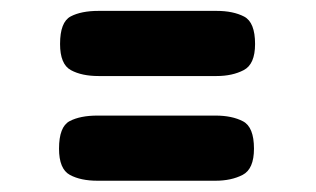

<svg xmlns="http://www.w3.org/2000/svg" viewBox="-20 -472 578 351"><path d="M376 -333H160.2Q129.4 -333 109.6 -343.8Q89.8 -354.5 89.8 -391.6Q89.8 -431.6 109.1 -441.9Q128.4 -452.1 160.2 -452.1H376Q406.2 -452.1 426.3 -441.7Q446.3 -431.2 446.3 -391.6Q446.3 -354.5 425.5 -343.8Q404.8 -333 376 -333ZM374 -141.6H158.2Q127.4 -141.6 107.7 -152.3Q87.9 -163.1 87.9 -200.2Q87.9 -240.2 107.2 -250.5Q126.5 -260.7 158.2 -260.7H374Q404.3 -260.7 424.3 -250.2Q444.3 -239.7 444.3 -200.2Q444.3 -163.1 423.6 -152.3Q402.8 -141.6 374 -141.6Z"/></svg>

Font: Dangrek
Style: Regular
Weight: 400
Designer: Danh Hong
Version: Version 8.001; ttfautohint (v1.8.3)